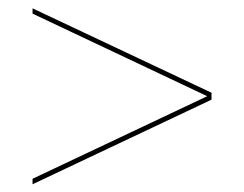

<svg xmlns="http://www.w3.org/2000/svg" viewBox="-20 -624 600 472"><path d="M60 -171V-184.5L500 -392.5V-379ZM500 -382.5 60 -590.5V-603.5L500 -396Z"/></svg>

Font: Bodoni Moda 18pt
Style: Italic
Weight: 400
Italic angle: -13°
Designer: Owen Earl
Foundry: indestructible type
Version: Version 2.005